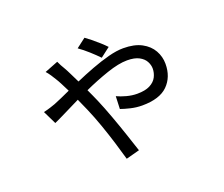

<svg xmlns="http://www.w3.org/2000/svg" viewBox="-116 -808 1232 1056"><g transform="rotate(-20 500.0 -280.5)"><path d="M575 -540 519 -497Q497 -520 468 -546Q439 -572 412 -591L467 -633Q480 -624 500.5 -607.5Q521 -591 541 -573Q561 -555 575 -540ZM202 -529 281 -560Q286 -548 293 -535.5Q300 -523 306 -513Q316 -496 328 -471Q340 -446 354 -418Q404 -440 457 -460Q510 -480 559 -493Q608 -506 647 -506Q712 -506 754 -483.5Q796 -461 816.5 -424.5Q837 -388 837 -346Q837 -269 789 -221.5Q741 -174 639 -174Q605 -174 571.5 -182Q538 -190 516 -198L519 -272Q542 -261 573.5 -252.5Q605 -244 635 -244Q682 -244 710 -258.5Q738 -273 750 -296.5Q762 -320 762 -346Q762 -366 751 -387Q740 -408 714 -422Q688 -436 644 -436Q595 -436 524.5 -412Q454 -388 384 -356Q393 -336 401.5 -318Q410 -300 417 -283Q438 -234 460.5 -172.5Q483 -111 503 -51.5Q523 8 537 51L458 72Q445 25 427.5 -31.5Q410 -88 390 -145Q370 -202 348 -253L316 -325Q265 -300 223 -279Q181 -258 156 -247L118 -325Q140 -330 158.5 -336Q177 -342 188 -346Q208 -354 233 -365Q258 -376 286 -389Q273 -415 262 -436.5Q251 -458 242 -472Q235 -484 224 -500.5Q213 -517 202 -529Z"/></g></svg>

Font: Noto IKEA Simplified Chinese
Style: Regular
Weight: 400
Designer: Monotype Design Team
Foundry: Monotype Imaging Inc.
Version: Version 1.100